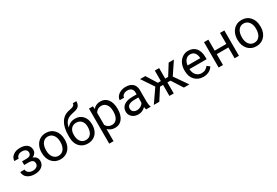

<svg xmlns="http://www.w3.org/2000/svg" viewBox="78 -2011 5004 3467"><g transform="rotate(-30 2580.0 -277.5)"><path d="M358.9 -383.8Q358.9 -420.9 330.6 -442.6Q302.2 -464.4 252.9 -464.4Q205.1 -464.4 173.1 -439.5Q141.1 -414.6 141.1 -380.9H51.3Q51.3 -449.7 108.9 -493.7Q166.5 -537.6 252.9 -537.6Q345.7 -537.6 397.5 -497.8Q449.2 -458 449.2 -384.3Q449.2 -348.6 427.7 -318.8Q406.2 -289.1 366.7 -271.5Q459 -240.2 459 -148.4Q459 -75.7 402.8 -33.2Q346.7 9.3 252.9 9.3Q161.6 9.3 102.3 -35.4Q43 -80.1 43 -156.2H132.8Q132.8 -117.7 167.2 -90.1Q201.7 -62.5 252.9 -62.5Q304.7 -62.5 336.4 -86.4Q368.2 -110.4 368.2 -148.4Q368.2 -192.9 341.6 -212.2Q314.9 -231.4 258.8 -231.4H168.5V-307.6H266.6Q358.9 -310.1 358.9 -383.8Z M552.2 -269Q552.2 -346.7 582.8 -408.7Q613.3 -470.7 667.7 -504.4Q722.2 -538.1 792 -538.1Q899.9 -538.1 966.6 -463.4Q1033.2 -388.7 1033.2 -264.6V-258.3Q1033.2 -181.2 1003.7 -119.9Q974.1 -58.6 919.2 -24.4Q864.3 9.8 793 9.8Q685.5 9.8 618.9 -64.9Q552.2 -139.6 552.2 -262.7ZM643.1 -258.3Q643.1 -170.4 683.8 -117.2Q724.6 -64 793 -64Q861.8 -64 902.3 -117.9Q942.9 -171.9 942.9 -269Q942.9 -356 901.6 -409.9Q860.4 -463.9 792 -463.9Q725.1 -463.9 684.1 -410.6Q643.1 -357.4 643.1 -258.3Z M1378.4 -498Q1478 -498 1537.8 -431.4Q1597.7 -364.7 1597.7 -255.9V-247.6Q1597.7 -172.9 1568.8 -114Q1540 -55.2 1486.1 -22.7Q1432.1 9.8 1361.8 9.8Q1255.4 9.8 1190.4 -61.3Q1125.5 -132.3 1125.5 -252V-295.9Q1125.5 -462.4 1187.3 -560.5Q1249 -658.7 1369.6 -680.2Q1438 -692.4 1461.9 -710Q1485.8 -727.5 1485.8 -758.3H1560.1Q1560.1 -697.3 1532.5 -663.1Q1504.9 -628.9 1444.3 -614.7L1377 -599.6Q1296.4 -580.6 1256.1 -535.4Q1215.8 -490.2 1203.6 -415Q1275.4 -498 1378.4 -498ZM1360.8 -423.8Q1294.4 -423.8 1255.4 -379.2Q1216.3 -334.5 1216.3 -255.4V-247.6Q1216.3 -162.6 1255.6 -113Q1294.9 -63.5 1361.8 -63.5Q1429.2 -63.5 1468.3 -113.3Q1507.3 -163.1 1507.3 -258.8Q1507.3 -333.5 1468 -378.7Q1428.7 -423.8 1360.8 -423.8Z M2137.2 -258.3Q2137.2 -137.7 2082 -64Q2026.9 9.8 1932.6 9.8Q1836.4 9.8 1781.2 -51.3V203.1H1690.9V-528.3H1773.4L1777.8 -469.7Q1833 -538.1 1931.2 -538.1Q2026.4 -538.1 2081.8 -466.3Q2137.2 -394.5 2137.2 -266.6ZM2046.9 -268.6Q2046.9 -357.9 2008.8 -409.7Q1970.7 -461.4 1904.3 -461.4Q1822.3 -461.4 1781.2 -388.7V-136.2Q1821.8 -64 1905.3 -64Q1970.2 -64 2008.5 -115.5Q2046.9 -167 2046.9 -268.6Z M2578.1 0Q2570.3 -15.6 2565.4 -55.7Q2502.4 9.8 2415 9.8Q2336.9 9.8 2286.9 -34.4Q2236.8 -78.6 2236.8 -146.5Q2236.8 -229 2299.6 -274.7Q2362.3 -320.3 2476.1 -320.3H2564V-361.8Q2564 -409.2 2535.6 -437.3Q2507.3 -465.3 2452.1 -465.3Q2403.8 -465.3 2371.1 -440.9Q2338.4 -416.5 2338.4 -381.8H2247.6Q2247.6 -421.4 2275.6 -458.3Q2303.7 -495.1 2351.8 -516.6Q2399.9 -538.1 2457.5 -538.1Q2548.8 -538.1 2600.6 -492.4Q2652.3 -446.8 2654.3 -366.7V-123.5Q2654.3 -50.8 2672.9 -7.8V0ZM2428.2 -68.8Q2470.7 -68.8 2508.8 -90.8Q2546.9 -112.8 2564 -147.9V-256.3H2493.2Q2327.1 -256.3 2327.1 -159.2Q2327.1 -116.7 2355.5 -92.8Q2383.8 -68.8 2428.2 -68.8Z M3217.3 -229.5H3153.8V0H3063.5V-229.5H3000L2852.1 0H2737.8L2926.8 -273.4L2755.9 -528.3H2865.2L3001.5 -309.6H3063.5V-528.3H3153.8V-309.6H3215.3L3352.5 -528.3H3461.9L3290.5 -272.9L3479.5 0H3365.2Z M3771 9.8Q3663.6 9.8 3596.2 -60.8Q3528.8 -131.3 3528.8 -249.5V-266.1Q3528.8 -344.7 3558.8 -406.5Q3588.9 -468.3 3642.8 -503.2Q3696.8 -538.1 3759.8 -538.1Q3862.8 -538.1 3919.9 -470.2Q3977.1 -402.3 3977.1 -275.9V-238.3H3619.1Q3621.1 -160.2 3664.8 -112.1Q3708.5 -64 3775.9 -64Q3823.7 -64 3856.9 -83.5Q3890.1 -103 3915 -135.3L3970.2 -92.3Q3903.8 9.8 3771 9.8ZM3759.8 -463.9Q3705.1 -463.9 3668 -424.1Q3630.9 -384.3 3622.1 -312.5H3886.7V-319.3Q3882.8 -388.2 3849.6 -426Q3816.4 -463.9 3759.8 -463.9Z M4513.2 0H4422.9V-225.6H4180.2V0H4089.4V-528.3H4180.2V-299.3H4422.9V-528.3H4513.2Z M4634.3 -269Q4634.3 -346.7 4664.8 -408.7Q4695.3 -470.7 4749.8 -504.4Q4804.2 -538.1 4874 -538.1Q4981.9 -538.1 5048.6 -463.4Q5115.2 -388.7 5115.2 -264.6V-258.3Q5115.2 -181.2 5085.7 -119.9Q5056.2 -58.6 5001.2 -24.4Q4946.3 9.8 4875 9.8Q4767.6 9.8 4700.9 -64.9Q4634.3 -139.6 4634.3 -262.7ZM4725.1 -258.3Q4725.1 -170.4 4765.9 -117.2Q4806.6 -64 4875 -64Q4943.8 -64 4984.4 -117.9Q5024.9 -171.9 5024.9 -269Q5024.9 -356 4983.6 -409.9Q4942.4 -463.9 4874 -463.9Q4807.1 -463.9 4766.1 -410.6Q4725.1 -357.4 4725.1 -258.3Z"/></g></svg>

Font: SteelSelectRoboto
Style: Roboto-Regular
Weight: 400
Designer: Google
Version: Version 2.137; 2017